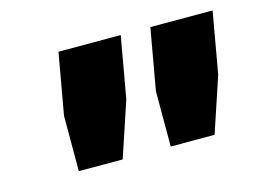

<svg xmlns="http://www.w3.org/2000/svg" viewBox="-52 -768 589 444"><g transform="rotate(-15 242.0 -546.5)"><path d="M309 -407V-539.5L335 -686H484L458 -539L414 -407ZM89 -407V-539.5L115 -686H264L238 -539L194 -407Z"/></g></svg>

Font: Archivo VF Beta
Style: Italic
Weight: 400
Italic angle: -10°
Designer: Hector Gatti
Foundry: Omnibus-Type
Version: Version 1.002